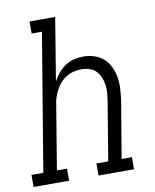

<svg xmlns="http://www.w3.org/2000/svg" viewBox="-113 -799 696 862"><g transform="rotate(-10 235.0 -367.5)"><path d="M-30 0V-55H24L128 -680H81V-735H198L151 -449Q161 -468 175.5 -485.5Q190 -503 208.5 -515.5Q227 -528 248.5 -533Q270 -538 291 -538Q317 -538 341.5 -530Q366 -522 384 -505.5Q402 -489 412.5 -466Q423 -443 427 -417.5Q431 -392 429.5 -365.5Q428 -339 424 -312L381 -55H428V0H266V-55H320L364 -321Q367 -340 368.5 -359Q370 -378 367.5 -396Q365 -414 358 -430.5Q351 -447 339 -459.5Q327 -472 309.5 -477.5Q292 -483 273 -483Q256 -483 238.5 -479Q221 -475 205 -465.5Q189 -456 176.5 -442Q164 -428 155.5 -412Q147 -396 141.5 -379.5Q136 -363 134 -345L86 -55H132V0Z"/></g></svg>

Font: Iosevka Slab Light Oblique
Style: Regular
Weight: 300
Italic angle: -9°
Monospace: yes
Designer: Belleve Invis
Foundry: Belleve Invis
Version: Version 11.1.1; ttfautohint (v1.8.3)